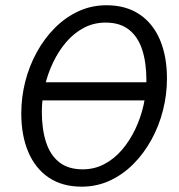

<svg xmlns="http://www.w3.org/2000/svg" viewBox="-20 -688 673 720"><path d="M286.5 12Q213.4 12 162.9 -22.1Q112.4 -56.2 86.1 -118Q59.8 -179.8 59.8 -262.7Q59.8 -323.1 74.6 -381.8Q89.5 -440.4 117.9 -492.1Q146.3 -543.7 185.6 -583.3Q224.9 -622.8 273.9 -645.6Q322.9 -668.3 379.4 -668.3Q452.5 -668.3 503.1 -634.2Q553.8 -600.2 580 -538.3Q606.1 -476.5 606.1 -393.6Q606.1 -333.2 591.2 -274.6Q576.4 -215.9 548 -164.3Q519.6 -112.6 480.3 -73Q440.9 -33.5 391.9 -10.7Q342.9 12 286.5 12ZM290 -53Q334 -53 371.2 -72.6Q408.4 -92.2 437.5 -126.2Q466.6 -160.3 487.2 -203.5Q507.8 -246.7 518.4 -293.9Q529 -341.1 529 -387.4Q529 -453.3 513.1 -501.8Q497.2 -550.4 463.5 -576.8Q429.8 -603.3 375.9 -603.3Q331.8 -603.3 294.6 -583.7Q257.4 -564.1 228.4 -530.3Q199.3 -496.4 178.7 -453Q158.1 -409.6 147.5 -362.4Q136.9 -315.2 136.9 -268.9Q136.9 -203 152.8 -154.5Q168.6 -106 202.3 -79.5Q236 -53 290 -53ZM113 -311.5 126.4 -379.5H563L549.5 -311.5Z"/></svg>

Font: Source Sans 3 VF
Style: Italic
Weight: 200
Italic angle: -11°
Designer: Paul D. Hunt
Foundry: Adobe Systems Incorporated
Version: Version 3.042;hotconv 1.0.118;makeotfexe 2.5.65603